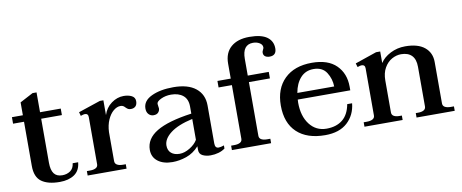

<svg xmlns="http://www.w3.org/2000/svg" viewBox="-64 -995 3072 1278"><g transform="rotate(-10 1471.5 -356.0)"><path d="M395 -98Q390 -42 351.5 -16Q313 10 253 10Q173 10 130 -21Q87 -52 87 -127V-426H13V-470H87V-557L176 -604H203V-470H343V-426H203V-129Q203 -79 221 -55Q239 -31 277 -31Q308 -31 331 -47Q354 -63 358 -98Z M846 -432Q846 -409 834.5 -397.5Q823 -386 803 -386Q791 -386 784 -390Q777 -394 769 -402Q762 -410 755 -414Q748 -418 737 -418Q713 -418 689.5 -398.5Q666 -379 650 -343Q634 -307 632 -260V-64Q632 -47 646.5 -38.5Q661 -30 686 -30H705V0H442V-30H464Q488 -30 502.5 -38Q517 -46 517 -63V-382Q517 -406 494 -406Q485 -406 466 -399L459 -425L608 -475H632V-375Q647 -423 686 -451.5Q725 -480 769 -480Q801 -480 823.5 -468.5Q846 -457 846 -432Z M879 -96Q879 -171 956 -217.5Q1033 -264 1193 -286V-334Q1193 -384 1162.5 -409Q1132 -434 1081 -434Q1044 -434 1013.5 -419.5Q983 -405 983 -389Q983 -382 985 -372.5Q987 -363 987 -358Q987 -343 976.5 -331Q966 -319 944 -319Q925 -319 911.5 -333Q898 -347 898 -372Q898 -424 957 -452Q1016 -480 1105 -480Q1204 -480 1256.5 -437.5Q1309 -395 1309 -321V-64Q1309 -32 1333 -32Q1348 -32 1370 -40V-19Q1352 -5 1326 2.5Q1300 10 1272 10Q1241 10 1218 -1.5Q1195 -13 1195 -41V-65Q1157 -23 1109 -6.5Q1061 10 1015 10Q953 10 916 -18.5Q879 -47 879 -96ZM1193 -109V-250Q1094 -228 1043.5 -189Q993 -150 993 -105Q993 -72 1014 -54Q1035 -36 1071 -36Q1104 -36 1140 -58Q1176 -80 1193 -109Z M1819 -617Q1819 -569 1773 -569Q1754 -569 1742.5 -577.5Q1731 -586 1731 -603Q1731 -611 1736.5 -621Q1742 -631 1742 -637Q1742 -656 1723 -667.5Q1704 -679 1679 -679Q1607 -679 1607 -583V-470H1749V-426H1607V-63Q1607 -46 1621.5 -38Q1636 -30 1660 -30H1682V0H1417V-30H1438Q1463 -30 1477.5 -38Q1492 -46 1492 -63V-426H1402V-470H1492V-571Q1492 -644 1537 -683Q1582 -722 1661 -722Q1742 -722 1780.5 -694Q1819 -666 1819 -617Z M1907 -255Q1906 -248 1906 -234Q1906 -143 1949 -87Q1992 -31 2063 -31Q2129 -31 2171 -64.5Q2213 -98 2226 -168H2259Q2251 -89 2197 -39.5Q2143 10 2047 10Q1924 10 1856.5 -53.5Q1789 -117 1789 -235Q1789 -349 1856 -414.5Q1923 -480 2041 -480Q2150 -480 2206 -424.5Q2262 -369 2262 -280V-255ZM1912 -299H2161Q2160 -351 2132.5 -394Q2105 -437 2045 -437Q1991 -437 1957 -399.5Q1923 -362 1912 -299Z M2923 -30V0H2665V-30H2682Q2705 -30 2719 -38Q2733 -46 2733 -63V-331Q2733 -382 2708 -407.5Q2683 -433 2636 -433Q2604 -433 2573.5 -416Q2543 -399 2523 -364Q2503 -329 2503 -279V-63Q2503 -46 2517 -38Q2531 -30 2554 -30H2571V0H2313V-30H2334Q2359 -30 2373.5 -38Q2388 -46 2388 -63V-382Q2388 -406 2364 -406Q2356 -406 2337 -399L2329 -425L2475 -475H2503V-397Q2526 -433 2572 -456.5Q2618 -480 2672 -480Q2758 -480 2803 -443Q2848 -406 2848 -343V-63Q2848 -46 2862.5 -38Q2877 -30 2902 -30Z"/></g></svg>

Font: Taviraj Medium
Style: Regular
Weight: 500
Designer: Katatrad Team
Foundry: CadsonDemak
Version: Version 1.001